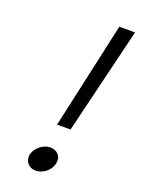

<svg xmlns="http://www.w3.org/2000/svg" viewBox="-142 -795 637 869"><g transform="rotate(20 176.5 -360.0)"><path d="M277.3 -731H353L229 -218.3H164.1ZM171.4 -110.8Q197.8 -110.8 211.9 -93.5Q226.1 -76.2 220.2 -50.8Q216.3 -33.7 204.6 -19.5Q192.9 -5.4 176.5 2.7Q160.2 10.7 143.6 10.7Q126 10.7 113.3 2Q100.6 -6.8 95.9 -21Q91.3 -35.2 94.2 -49.3Q98.1 -65.4 110.1 -79.6Q122.1 -93.8 138.4 -102.3Q154.8 -110.8 171.4 -110.8Z"/></g></svg>

Font: Glacial Indifference
Style: Italic
Weight: 400
Designer: Alfredo Marco Pradil
Foundry: Alfredo Marco Pradil
Version: Version 1.312